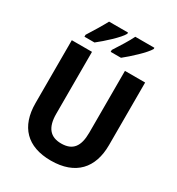

<svg xmlns="http://www.w3.org/2000/svg" viewBox="-218 -1067 1114 1211"><g transform="rotate(30 339.5 -461.5)"><path d="M548 -924V-933H409C391 -895 352 -833 322 -787V-773H397C444 -810 528 -887 548 -924ZM356 -924V-933H218C198 -895 161 -834 131 -787V-773H204C254 -812 336 -886 356 -924ZM607 -258V-714H460V-264C460 -164 424 -116 340 -116C261 -116 220 -162 220 -263V-714H73V-256C73 -85 165 10 337 10C517 10 607 -92 607 -258Z"/></g></svg>

Font: Noto Sans Thai Looped SemiCondensed
Style: Bold
Weight: 700
Width: 4
Designer: Sasikarn Vongin, Ben Mitchell
Foundry: The Fontpad Ltd
Version: Version 1.001